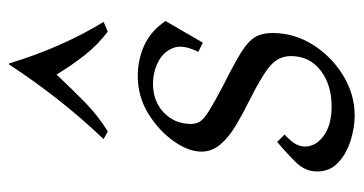

<svg xmlns="http://www.w3.org/2000/svg" viewBox="-206 -568 789 416"><g transform="rotate(-90 188.0 -359.5)"><path d="M146 15Q120 15 91.5 6Q63 -3 44 -21Q25 -39 25 -66Q25 -92 44 -111.5Q63 -131 89 -153L105 -137Q90 -123 84.5 -113Q79 -103 79 -93Q79 -69 102.5 -52Q126 -35 166 -35Q213 -35 244 -59Q275 -83 275 -123Q275 -149 255 -167Q235 -185 179 -213Q151 -227 125.5 -242Q100 -257 84 -275.5Q68 -294 68 -317Q68 -345 90.5 -377Q113 -409 150 -432Q187 -455 232 -455Q267 -455 298 -441Q329 -427 351 -395L304 -314L284 -324Q301 -357 292.5 -378.5Q284 -400 262 -411Q240 -422 215 -422Q177 -422 152.5 -398.5Q128 -375 128 -340Q128 -329 133 -320.5Q138 -312 156.5 -300.5Q175 -289 213 -269Q259 -246 283 -231Q307 -216 316 -201Q325 -186 325 -163Q325 -116 299.5 -75.5Q274 -35 233 -10Q192 15 146 15ZM328 -520Q299 -542 277 -570Q255 -598 235 -631Q204 -598 175.5 -570Q147 -542 112 -520L95 -529Q140 -576 180.5 -627.5Q221 -679 257 -734H259Q293 -621 349 -529Z"/></g></svg>

Font: Bona Nova
Style: Italic
Weight: 400
Italic angle: -4°
Designer: Mateusz Machalski
Foundry: Capitalics
Version: Version 4.001; ttfautohint (v1.8.3)